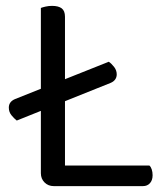

<svg xmlns="http://www.w3.org/2000/svg" viewBox="-20 -633 561 653"><path d="M356 -351 37 -223Q28 -230 19 -241Q10 -252 10 -267Q10 -287 31 -296L350 -423Q359 -417 368 -405.5Q377 -394 377 -380Q377 -370 371.5 -362.5Q366 -355 356 -351ZM119 -355H201V-8L163 0Q144 0 131.5 -12.5Q119 -25 119 -44ZM163 0V-70H488Q493 -66 496 -57Q499 -48 499 -37Q499 -20 490 -10Q481 0 466 0ZM201 -295H119V-606Q124 -608 134.5 -610.5Q145 -613 157 -613Q179 -613 190 -604.5Q201 -596 201 -576Z"/></svg>

Font: Baloo Tammudu 2
Style: Regular
Weight: 400
Designer: Maithili Shingre, Omkar Shende and Ek Type
Foundry: Ek Type
Version: Version 1.700